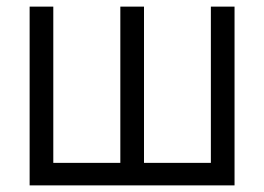

<svg xmlns="http://www.w3.org/2000/svg" viewBox="-20 -560 798 580"><path d="M69.5 0H688.5V-540H617V-68H415V-540H343.5V-68H141V-540H69.5Z"/></svg>

Font: Hauora
Style: Regular
Weight: 400
Designer: Mikhail Sharanda
Foundry: WCYS & Co.
Version: Version 1.010